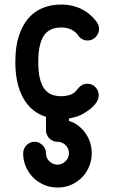

<svg xmlns="http://www.w3.org/2000/svg" viewBox="-20 -527 509 850"><path d="M183.6 151.9Q183.6 163.1 188 172.4Q192.4 181.6 199.7 188.2Q207 194.8 216.1 198.5Q225.1 202.1 234.4 202.1Q243.2 202.1 252.4 198.5Q261.7 194.8 268.8 188.2Q275.9 181.6 280.5 172.4Q285.2 163.1 285.2 151.9Q285.2 139.2 280.3 129.6Q275.4 120.1 268.1 113.5Q260.7 106.9 251.7 103.8Q242.7 100.6 234.4 100.6Q224.1 100.6 214.8 96.7Q205.6 92.8 198.7 85.9Q191.9 79.1 187.7 69.8Q183.6 60.5 183.6 50.3V-9.8Q118.7 -29.8 83.3 -92Q47.9 -154.3 47.9 -253.4Q47.9 -319.3 63.2 -366.9Q78.6 -414.6 105.5 -445.8Q132.3 -477.1 169.7 -491.9Q207 -506.8 250.5 -506.8Q302.7 -506.8 343.3 -485.6Q383.8 -464.4 409.7 -427.2Q418.5 -414.1 418.5 -398.9Q418.5 -387.7 414.1 -378.4Q409.7 -369.1 402.8 -362.3Q396 -355.5 387 -351.6Q377.9 -347.7 369.1 -347.7Q341.3 -347.7 325.7 -370.6Q315.4 -385.7 296.9 -395.5Q278.3 -405.3 250.5 -405.3Q197.8 -405.3 173.6 -368.4Q149.4 -331.5 149.4 -253.4Q149.4 -208.5 156.7 -179.2Q164.1 -149.9 177.2 -132.6Q190.4 -115.2 209.2 -108.2Q228 -101.1 250.5 -101.1Q273.4 -101.1 292 -107.7Q310.5 -114.3 325.2 -134.8Q333 -145 343.5 -150.6Q354 -156.2 368.2 -156.2Q377 -156.2 386 -152.6Q395 -148.9 401.9 -141.8Q408.7 -134.8 412.8 -125.7Q417 -116.7 417 -106Q417 -90.3 408.7 -76.7Q400.4 -63 387.9 -51.8Q375.5 -40.5 362.3 -32.2Q349.1 -23.9 339.8 -19Q329.6 -13.7 318.8 -10.5Q308.1 -7.3 296.4 -4.9L285.2 -2.4V8.3Q310.1 16.1 328.9 31.2Q347.7 46.4 360.6 65.7Q373.5 85 379.9 107.2Q386.2 129.4 386.2 151.9Q386.2 178.7 376.2 205.8Q366.2 232.9 346.7 254.4Q327.1 275.9 298.8 289.6Q270.5 303.2 234.4 303.2Q203.1 303.2 175.5 291.5Q147.9 279.8 127.2 259.3Q106.4 238.8 94.5 210.9Q82.5 183.1 82.5 151.9Q82.5 141.6 86.4 132.3Q90.3 123 97.2 116Q104 108.9 113.3 104.7Q122.6 100.6 132.8 100.6Q143.6 100.6 152.6 104.7Q161.6 108.9 168.7 116Q175.8 123 179.7 132.1Q183.6 141.1 183.6 151.9Z"/></svg>

Font: TGL 0-17
Style: Regular
Weight: 400
Designer: Peter Wiegel
Foundry: Peter Wiegel
Version: Version 1.003 2010